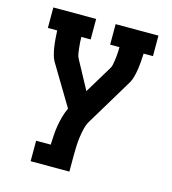

<svg xmlns="http://www.w3.org/2000/svg" viewBox="-109 -620 819 914"><g transform="rotate(15 300.0 -162.5)"><path d="M126 205V104H198Q199 80 200.5 56Q202 32 206 8.5Q210 -15 216.5 -38Q223 -61 233 -83L119 -273Q108 -290 102.5 -309.5Q97 -329 94 -349Q91 -369 89.5 -389Q88 -409 87 -429H41V-530H252V-429H206Q206 -416 207 -402.5Q208 -389 209.5 -375.5Q211 -362 213 -348.5Q215 -335 222 -323L296 -186L380 -325Q384 -333 385.5 -341.5Q387 -350 388.5 -359Q390 -368 391 -376.5Q392 -385 392.5 -393.5Q393 -402 393.5 -411Q394 -420 394 -429H348V-530H559V-429H513Q512 -409 510.5 -389Q509 -369 506 -349Q503 -329 497.5 -309.5Q492 -290 481 -273L348 -52Q336 -33 330.5 -10.5Q325 12 322 34Q319 56 318 78.5Q317 101 317 124V205Z"/></g></svg>

Font: Iosevka Curly Slab Extended
Style: Bold
Weight: 700
Width: 7
Monospace: yes
Designer: Belleve Invis
Foundry: Belleve Invis
Version: Version 11.1.0; ttfautohint (v1.8.3)